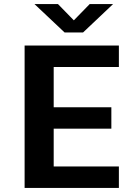

<svg xmlns="http://www.w3.org/2000/svg" viewBox="-20 -924 690 944"><path d="M101 0V-700H564.5V-594.5H244V-396.5H527.5V-291.5H244V-105.5H564.5V0ZM149.5 -904H265L343 -824L421 -904H536L388.5 -764.5H297.5Z"/></svg>

Font: Trispace SemiBold
Style: Regular
Weight: 600
Designer: Tyler Finck
Foundry: Etcetera Type Company
Version: Version 1.210; ttfautohint (v1.8.3)